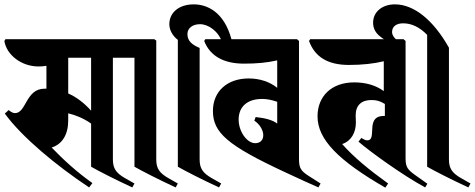

<svg xmlns="http://www.w3.org/2000/svg" viewBox="-20 -834 2179 881"><path d="M389 26 404 6C333 -44 271 -101 217 -157C265 -172 293 -216 293 -281V-314C327 -306 364 -291 398 -267V-69C431 -50 505 -12 587 26L597 8L553 -17C513 -40 498 -61 498 -102V-646L489 -654H5L0 -646C10 -583 77 -529 157 -529C169 -529 181 -530 193 -532V-427H184C98 -427 101 -315 49 -315C40 -315 30 -320 20 -329L2 -313C81 -204 240 -73 389 26ZM293 -405V-569H398V-326C367 -361 329 -390 293 -405Z M597 -569V-69C630 -50 704 -12 786 26L796 8L752 -17C712 -40 697 -61 697 -102V-648L688 -654H425V-569Z M796 -651V-69C829 -50 903 -12 985 26L995 8L951 -17C911 -40 896 -61 896 -102V-614C858 -630 840 -648 840 -678C840 -705 864 -723 898 -723C936 -723 983 -691 1000 -638L1042 -654C1008 -780 930 -814 869 -814C802 -814 757 -777 757 -723C757 -698 770 -671 796 -651Z M1441 26 1451 8 1396 -27C1360 -50 1352 -64 1352 -104V-646L1343 -654H922L917 -646C944 -576 1008 -542 1099 -542C1157 -542 1204 -546 1252 -557V-431C1219 -458 1173 -474 1121 -474C1023 -474 957 -415 957 -325C957 -226 1022 -167 1292 -42C1346 -17 1397 7 1441 26ZM1075 -285C1075 -345 1115 -380 1183 -380C1204 -380 1225 -376 1252 -367V-267C1231 -283 1199 -292 1153 -297L1147 -280C1169 -267 1188 -238 1188 -214C1188 -191 1174 -177 1151 -177C1113 -177 1075 -231 1075 -285Z M1748 27 1761 8C1672 -56 1603 -113 1550 -173C1592 -187 1613 -226 1613 -272L1612 -305C1612 -351 1639 -375 1684 -375C1707 -375 1723 -371 1746 -357V-302H1742C1707 -302 1689 -287 1688 -241C1687 -205 1684 -190 1665 -190C1657 -190 1650 -194 1638 -201L1625 -184C1674 -141 1827 -30 1931 26L1941 9L1886 -30C1851 -55 1841 -67 1841 -107V-646L1832 -654H1403L1398 -646C1425 -572 1485 -536 1581 -536C1643 -536 1696 -542 1741 -553V-416C1704 -443 1658 -456 1605 -456C1503 -456 1437 -394 1437 -300C1437 -194 1533 -97 1748 27Z M1940 -674V-69C1973 -50 2047 -12 2129 26L2139 8L2095 -17C2055 -40 2040 -61 2040 -102V-615C1968 -743 1879 -814 1792 -814C1733 -814 1692 -779 1692 -730C1692 -684 1725 -656 1802 -624L1823 -625V-635C1795 -651 1779 -669 1779 -687C1779 -712 1798 -727 1830 -727C1868 -727 1905 -710 1940 -674Z"/></svg>

Font: Nithya Ranjana DU
Style: Regular
Weight: 400
Designer: Designed by Tathagata Biswas and Noopur Datye with help from Ananda Maharjan, Callijatra
Foundry: Ek Type
Version: Version 1.000;Glyphs 3.2.3 (3260)